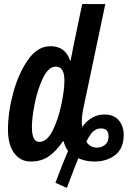

<svg xmlns="http://www.w3.org/2000/svg" viewBox="-20 -780 653 939"><path d="M136 -159Q136 -204 150 -274Q164 -344 190.5 -399Q217 -454 253 -454Q295 -454 295 -387Q295 -339 280 -268Q265 -197 237.5 -141.5Q210 -86 172 -86Q136 -86 136 -159ZM402 -87Q422 -127 438.5 -139.5Q455 -152 474 -152Q511 -152 511 -113Q511 -86 494 -72Q477 -58 454 -58Q421 -58 402 -87ZM363 -6Q400 10 443 10Q502 10 543.5 -22Q585 -54 585 -120Q585 -163 561 -191.5Q537 -220 491 -220Q426 -220 382 -159Q380 -167 380 -187Q380 -211 386 -242L495 -760H382L340 -559Q336 -540 332.5 -520.5Q329 -501 325 -483H323Q300 -554 227 -554Q163 -554 116.5 -487Q70 -420 44.5 -325.5Q19 -231 19 -146Q19 -72 49.5 -31Q80 10 130 10Q183 10 219.5 -16Q256 -42 288 -89H291Q298 -61 313 -42Q286 20 251 114L307 139Q323 95 337.5 58.5Q352 22 363 -6Z"/></svg>

Font: Noto Sans Display Condensed
Style: Bold Italic
Weight: 700
Width: 3
Designer: Monotype Design team
Foundry: Monotype Imaging Inc.
Version: 1.000